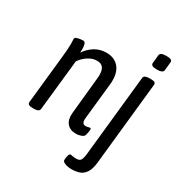

<svg xmlns="http://www.w3.org/2000/svg" viewBox="-207 -844 1129 1201"><g transform="rotate(30 357.5 -243.5)"><path d="M398 6Q354 6 332 -20.5Q310 -47 314 -93L341 -365Q342 -371 342 -376.5Q342 -382 342 -387Q342 -420 329 -438Q316 -456 284 -456Q254 -456 223.5 -437Q193 -418 171 -386L132 -20Q130 2 92 2H81Q44 2 47 -22L84 -373Q90 -427 90 -463Q90 -477 89.5 -486Q89 -495 89 -502Q89 -510 99.5 -514Q110 -518 123.5 -520Q137 -522 146 -522Q160 -522 164 -506Q168 -490 168 -470Q168 -459 167 -447Q193 -485 229.5 -507Q266 -529 311 -529Q367 -529 398.5 -494.5Q430 -460 430 -399Q430 -393 430 -386.5Q430 -380 429 -373L401 -108Q397 -66 425 -66Q436 -66 444 -68.5Q452 -71 457 -71Q465 -71 463 -55Q462 -46 459.5 -34Q457 -22 455 -17Q451 -7 433.5 -0.5Q416 6 398 6ZM483 212Q470 212 454.5 209Q439 206 428 199.5Q417 193 417 183Q417 178 418.5 166.5Q420 155 424 145Q428 135 435 135Q440 135 450 137.5Q460 140 478 140Q500 140 508.5 127.5Q517 115 521 80L582 -503Q584 -525 624 -525H632Q654 -525 661.5 -519.5Q669 -514 668 -503L606 90Q601 141 584 167.5Q567 194 541.5 203Q516 212 483 212ZM635 -595Q611 -595 601.5 -601Q592 -607 593 -617L599 -677Q601 -699 646 -699Q670 -699 679 -693.5Q688 -688 687 -677L681 -617Q679 -595 635 -595Z"/></g></svg>

Font: Asap Condensed Condensed Regular
Style: Italic
Weight: 400
Width: 3
Italic angle: -6°
Designer: Pablo Cosgaya
Foundry: Omnibus-Type
Version: Version 3.001; ttfautohint (v1.8.4.7-5d5b)